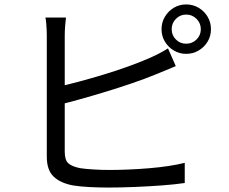

<svg xmlns="http://www.w3.org/2000/svg" viewBox="-20 -830 1040 871"><path d="M758.8 -697.5Q758.8 -670 778 -650.8Q797.1 -631.7 824.6 -631.7Q852.1 -631.7 871.6 -650.8Q891 -670 891 -697.5Q891 -725 871.6 -744.4Q852.1 -763.9 824.6 -763.9Q797.1 -763.9 778 -744.4Q758.8 -725 758.8 -697.5ZM712.8 -697.5Q712.8 -728.4 728 -754Q743.2 -779.6 768.4 -794.7Q793.7 -809.9 824.6 -809.9Q855.6 -809.9 881.1 -794.7Q906.7 -779.6 921.9 -754Q937 -728.4 937 -697.5Q937 -666.5 921.9 -641.3Q906.7 -616 881.1 -600.9Q855.6 -585.7 824.6 -585.7Q793.7 -585.7 768.4 -600.9Q743.2 -616 728 -641.3Q712.8 -666.5 712.8 -697.5ZM279.3 -750.4Q277.1 -732.7 275.4 -711.4Q273.7 -690.1 273.7 -669.4Q273.7 -656.4 273.7 -617.6Q273.7 -578.8 273.7 -525.2Q273.7 -471.6 273.7 -412.3Q273.7 -353 273.7 -298Q273.7 -243 273.7 -201.3Q273.7 -159.6 273.7 -141.2Q273.7 -103 290.6 -88.7Q307.4 -74.3 343.7 -67.1Q367.5 -63.5 403.5 -61.3Q439.4 -59 475.9 -59Q515.5 -59 562 -60.9Q608.5 -62.8 655.5 -66.7Q702.6 -70.6 744.9 -77Q787.1 -83.4 818.1 -91.4V0.2Q775.2 6.6 714.8 11.1Q654.3 15.6 590.6 18.2Q526.8 20.8 472 20.8Q427.7 20.8 385.3 18.6Q343 16.3 311.8 11.3Q254.4 0.7 223.3 -28.8Q192.3 -58.3 192.3 -119.2Q192.3 -143.5 192.3 -189Q192.3 -234.5 192.3 -292.4Q192.3 -350.3 192.3 -410.5Q192.3 -470.7 192.3 -524.6Q192.3 -578.6 192.3 -617.3Q192.3 -656 192.3 -669.4Q192.3 -681.6 191.6 -695.8Q190.9 -710 189.7 -724.4Q188.5 -738.9 186.1 -750.4ZM236.9 -435Q282 -444.7 336.3 -459.2Q390.6 -473.7 447.5 -490.9Q504.3 -508 557.6 -527.1Q610.9 -546.2 654 -564.9Q676.9 -574.7 698.9 -585.9Q720.9 -597.2 742.1 -610.5L777.4 -530.1Q756 -521.3 730.5 -510.5Q704.9 -499.6 682.6 -490.9Q635.9 -471.8 578.3 -452.1Q520.7 -432.4 459.7 -413.8Q398.7 -395.2 341.3 -379.3Q284 -363.4 237.3 -352Z"/></svg>

Font: Noto Sans JP
Style: Regular
Weight: 100
Designer: Ryoko NISHIZUKA 西塚涼子 (kana, bopomofo & ideographs); Paul D. Hunt (Latin, Greek & Cyrillic); Sandoll Communications 산돌커뮤니
Foundry: Adobe
Version: Version 2.004;hotconv 1.0.118;makeotfexe 2.5.65603